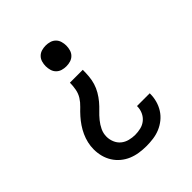

<svg xmlns="http://www.w3.org/2000/svg" viewBox="-206 -658 1012 1012"><g transform="rotate(-45 300.0 -152.5)"><path d="M300 -373Q284 -373 269 -377.5Q254 -382 243 -393Q232 -404 227.5 -419.5Q223 -435 223 -451Q223 -466 227.5 -481.5Q232 -497 243 -508Q254 -519 269 -523.5Q284 -528 300 -528Q316 -528 331 -523.5Q346 -519 357 -508Q368 -497 372.5 -481.5Q377 -466 377 -451Q377 -435 372.5 -419.5Q368 -404 357 -393Q346 -382 331 -377.5Q316 -373 300 -373ZM301 223Q275 223 248.5 219Q222 215 198 205Q174 195 153.5 178Q133 161 119 138.5Q105 116 98.5 90.5Q92 65 92 38Q92 14 97.5 -9.5Q103 -33 113 -55Q123 -77 136.5 -97Q150 -117 166 -135Q182 -153 200 -170Q218 -187 230.5 -207Q243 -227 247.5 -251Q252 -275 252 -299H348Q348 -275 346 -251Q344 -227 337 -204Q330 -181 317.5 -159.5Q305 -138 289.5 -119.5Q274 -101 256.5 -84.5Q239 -68 223.5 -49Q208 -30 197.5 -8Q187 14 187 39Q187 60 195.5 80.5Q204 101 220.5 114.5Q237 128 258.5 133.5Q280 139 301 139Q322 139 343 134Q364 129 380.5 115.5Q397 102 406 82Q415 62 415 40V38H510V42Q510 68 503 93.5Q496 119 482 141Q468 163 447.5 179.5Q427 196 403 206Q379 216 353 219.5Q327 223 301 223Z"/></g></svg>

Font: Iosevka Etoile Medium
Style: Regular
Weight: 500
Designer: Belleve Invis
Foundry: Belleve Invis
Version: Version 22.1.2; ttfautohint (v1.8.4)